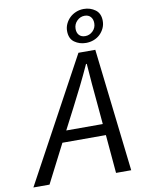

<svg xmlns="http://www.w3.org/2000/svg" viewBox="-148 -943 753 1009"><g transform="rotate(-10 228.5 -439.0)"><path d="M352 -700Q317 -700 290.5 -719Q264 -738 264 -779Q264 -799 272.5 -817Q281 -835 295 -848.5Q309 -862 328.5 -870Q348 -878 370 -878Q405 -878 431.5 -858.5Q458 -839 458 -799Q458 -778 449.5 -760Q441 -742 427 -728.5Q413 -715 393.5 -707.5Q374 -700 352 -700ZM354 -736Q377 -736 394.5 -753Q412 -770 412 -795Q412 -816 400.5 -829Q389 -842 368 -842Q345 -842 327.5 -824.5Q310 -807 310 -782Q310 -761 321.5 -748.5Q333 -736 354 -736ZM227 -377 169 -265H364L354 -377Q349 -429 344.5 -481.5Q340 -534 336 -591H332Q306 -534 280.5 -482.5Q255 -431 227 -377ZM-53 0 303 -656H393L469 0H388L370 -205H138L33 0Z"/></g></svg>

Font: TypoPRO Source Sans Pro
Style: Italic
Weight: 400
Italic angle: -11°
Designer: Paul D. Hunt
Foundry: Adobe Systems Incorporated
Version: Version 1.075;PS 2.000;hotconv 1.0.86;makeotf.lib2.5.63406